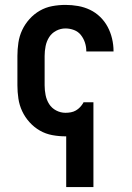

<svg xmlns="http://www.w3.org/2000/svg" viewBox="-20 -548 540 783"><path d="M250 215V8H247Q220 8 193 3Q166 -2 142.5 -15.5Q119 -29 100.5 -49.5Q82 -70 70.5 -94.5Q59 -119 55 -146Q51 -173 51 -200V-320Q51 -347 55 -374Q59 -401 70.5 -425.5Q82 -450 100.5 -470.5Q119 -491 142.5 -504.5Q166 -518 193 -523Q220 -528 247 -528Q273 -528 298.5 -523.5Q324 -519 347 -508Q370 -497 388.5 -479Q407 -461 419 -438.5Q431 -416 437 -390.5Q443 -365 443 -340V-338H332V-339Q332 -357 326.5 -374Q321 -391 310 -405Q299 -419 282 -425.5Q265 -432 247 -432Q227 -432 209 -422.5Q191 -413 180.5 -396.5Q170 -380 166 -360Q162 -340 162 -320V-200Q162 -180 166 -160Q170 -140 180.5 -123.5Q191 -107 209 -97.5Q227 -88 247 -88Q258 -88 269 -90Q280 -92 289.5 -97.5Q299 -103 306.5 -111Q314 -119 320 -129V-131H361V215Z"/></svg>

Font: Iosevka Curly
Style: Bold
Weight: 700
Monospace: yes
Designer: Belleve Invis
Foundry: Belleve Invis
Version: Version 22.1.2; ttfautohint (v1.8.4)